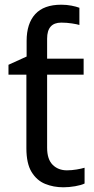

<svg xmlns="http://www.w3.org/2000/svg" viewBox="-20 -785 401 815"><path d="M240 -765Q263 -765 283.5 -761Q304 -757 317 -752V-679Q308 -682 285.5 -685.5Q263 -689 240 -689Q180 -689 180 -621V-536H335V-468H180V-158Q180 -109 203.5 -85.5Q227 -62 264 -62Q284 -62 305 -65.5Q326 -69 339 -73V-6Q325 1 299 5.5Q273 10 249 10Q207 10 171.5 -4.5Q136 -19 114 -55Q92 -91 92 -156V-468H16V-510L93 -545V-611Q93 -685 129.5 -725Q166 -765 240 -765Z"/></svg>

Font: Go Noto Current
Style: Regular
Weight: 400
Designer: Monotype Design Team
Foundry: Monotype Imaging Inc.
Version: Version 2.007; ttfautohint (v1.8) -l 8 -r 50 -G 200 -x 14 -D